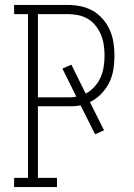

<svg xmlns="http://www.w3.org/2000/svg" viewBox="-20 -755 540 775"><path d="M37 0V-37H93V-698H37V-735H255Q281 -735 307 -729.5Q333 -724 355.5 -711Q378 -698 395.5 -677.5Q413 -657 423.5 -633Q434 -609 438 -583Q442 -557 442 -530Q442 -502 437.5 -474Q433 -446 420.5 -421Q408 -396 388 -375.5Q368 -355 343 -343L400 -229L364 -213L305 -330Q293 -327 280.5 -326.5Q268 -326 255 -326H133V-37H210V0ZM133 -362H255Q263 -362 271.5 -362.5Q280 -363 288 -365L232 -478L268 -494L326 -377Q346 -388 361.5 -405Q377 -422 386 -442.5Q395 -463 398.5 -485.5Q402 -508 402 -530Q402 -551 399 -572.5Q396 -594 388 -613.5Q380 -633 367 -650Q354 -667 336 -678Q318 -689 297 -693.5Q276 -698 255 -698H133Z"/></svg>

Font: Iosevka Slab Extralight
Style: Regular
Weight: 200
Monospace: yes
Designer: Belleve Invis
Foundry: Belleve Invis
Version: Version 11.1.1; ttfautohint (v1.8.3)